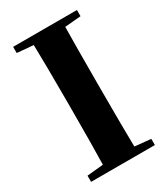

<svg xmlns="http://www.w3.org/2000/svg" viewBox="-185 -833 806 920"><g transform="rotate(-30 218.0 -373.5)"><path d="M394 -712.9 305.2 -705.1Q303.2 -603 303.2 -395V-352.1Q303.2 -146 305.2 -43L394 -34.2V0H41V-34.2L130.9 -43Q133.8 -144 133.8 -351.1V-395Q133.8 -602.1 130.9 -705.1L41 -712.9V-747.1H394Z"/></g></svg>

Font: Noto Serif JP Black
Style: Regular
Weight: 900
Designer: Ryoko NISHIZUKA  (kana & ideographs); Frank Grießhammer (Latin, Greek & Cyrillic); Wenlong ZHANG  (bopomofo); Sandoll Co
Foundry: Adobe Systems Incorporated
Version: Version 1.001;PS 1.001;hotconv 16.6.54;makeotf.lib2.5.65590